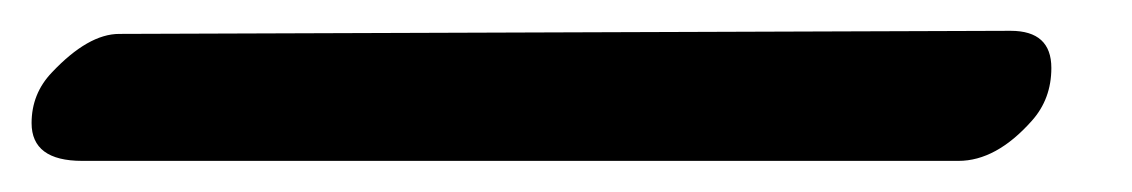

<svg xmlns="http://www.w3.org/2000/svg" viewBox="-181 66 731 124"><path d="M-127.9 169.9Q-160.6 169.9 -160.6 145.5Q-160.6 126.5 -147.5 112.8Q-124 87.9 -104 87.9L471.7 85.9Q498 85.9 498 109.9Q498 129.9 485.4 144Q462.4 169.9 438 169.9Z"/></svg>

Font: Courgette
Style: Regular
Weight: 400
Designer: Karolina Lach
Foundry: Sorkin Type Co.
Version: Version 1.002